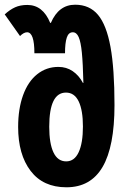

<svg xmlns="http://www.w3.org/2000/svg" viewBox="-40 -785 544 815"><path d="M37 -246Q37 -323 58 -381Q79 -439 118 -470Q157 -501 208 -501Q242 -501 268.5 -483Q295 -465 312 -433H314Q312 -516 307.5 -561.5Q303 -607 294 -627.5Q285 -648 269 -648Q251 -648 243.5 -625.5Q236 -603 236 -559H106Q106 -648 75 -648Q61 -648 45 -632L-20 -724Q2 -744 24 -754Q46 -764 76 -764Q142 -764 173 -688H176Q209 -765 279 -765Q340 -765 376 -722Q412 -679 429 -586Q446 -493 446 -339Q446 -163 395.5 -76.5Q345 10 242 10Q143 10 90 -59.5Q37 -129 37 -246ZM312 -248Q312 -317 294 -354.5Q276 -392 240 -392Q169 -392 169 -247Q169 -176 187 -138Q205 -100 241 -100Q276 -100 294 -139Q312 -178 312 -248Z"/></svg>

Font: Noto Sans Georgian Bold Cond
Style: Regular
Weight: 700
Width: 3
Designer: Monotype Design team
Foundry: Monotype Imaging Inc.
Version: Version 1.000